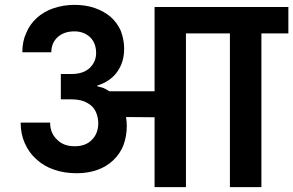

<svg xmlns="http://www.w3.org/2000/svg" viewBox="-20 -769 1205 789"><path d="M272.9 -464.8Q323.7 -464.8 350.1 -491.2Q375 -516.1 375 -550.8Q375 -592.8 349.1 -617.2Q323.2 -640.1 286.1 -640.1Q243.7 -640.1 217.8 -617.2Q190.9 -593.3 190.9 -554.2H71.8Q71.8 -599.6 87.9 -633.8Q102.5 -669.4 131.8 -695.8Q160.6 -721.7 199.2 -734.9Q240.7 -749 286.1 -749Q333 -749 370.1 -735.8Q407.2 -722.7 434.1 -700.2Q461.4 -675.8 476.1 -643.1Q490.2 -606 490.2 -568.8Q490.2 -514.2 461.9 -474.1Q433.6 -434.1 378.9 -417V-415Q389.2 -412.6 405.8 -407.2Q422.4 -398.9 429.2 -394H615.2V-740.2H1165V-631.8H1054.2V0H924.8V-631.8H744.1V0H615.2V-287.1L498 -288.1Q501 -268.1 501 -251Q501 -209.5 486.8 -170.9Q472.7 -136.2 444.8 -109.9Q417.5 -84 379.9 -70.8Q341.3 -57.1 295.9 -57.1Q243.7 -57.1 202.1 -71.8Q159.2 -86.4 128.9 -115.2Q100.1 -140.1 82 -180.2Q64.9 -218.3 64.9 -265.1H186Q186 -222.2 213.9 -195.8Q240.2 -168 287.1 -168Q332.5 -168 357.9 -194.8Q383.8 -220.7 383.8 -263.2Q383.8 -280.3 377.9 -298.8Q371.6 -318.4 358.9 -331.1Q345.7 -344.2 324.2 -353Q301.8 -360.8 272.9 -360.8H230V-464.8Z"/></svg>

Font: PoppinsZ SemiBold
Style: Regular
Weight: 600
Designer: Ninad Kale (Devanagari), Jonny Pinhorn (Latin)
Foundry: Indian Type Foundry
Version: Version 3.002;FEAKit 1.0